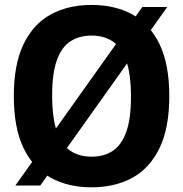

<svg xmlns="http://www.w3.org/2000/svg" viewBox="-20 -770 762 799"><path d="M147.5 2H44L572.5 -741H676ZM361 9.5Q264 9.5 191.2 -30.2Q118.5 -70 78 -153.8Q37.5 -237.5 37.5 -370Q37.5 -502.5 78 -586.2Q118.5 -670 191.2 -709.8Q264 -749.5 361 -749.5Q458.5 -749.5 531 -709.8Q603.5 -670 644 -586Q684.5 -502 684.5 -370Q684.5 -238 644 -154Q603.5 -70 530.8 -30.2Q458 9.5 361 9.5ZM361 -118Q412.5 -118 449 -142Q485.5 -166 505.2 -220.5Q525 -275 525 -366.5Q525 -461.5 505.2 -517.5Q485.5 -573.5 448.8 -597.8Q412 -622 361 -622Q310 -622 273.2 -598.2Q236.5 -574.5 216.8 -519.8Q197 -465 197 -373.5Q197 -278.5 216.8 -222.5Q236.5 -166.5 273.2 -142.2Q310 -118 361 -118Z"/></svg>

Font: Encode Sans SemiCondensed
Style: Bold
Weight: 700
Width: 4
Designer: Multiple Designers
Foundry: Impallari Type
Version: Version 3.002